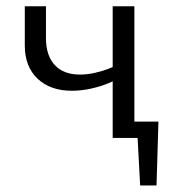

<svg xmlns="http://www.w3.org/2000/svg" viewBox="-20 -434 540 604"><path d="M366.2 0V-51.5H478.4L448.8 0ZM420.9 149.5 410.1 -51.5H478.4L472.4 149.5ZM206.1 -148.5Q138.3 -148.5 98.1 -186.5Q58 -224.5 58 -291V-414.2H124.6V-313.9Q124.6 -259.5 152.2 -229.5Q179.8 -199.4 231.7 -199.4Q253.7 -199.4 277 -204.5Q300.2 -209.6 320.3 -217.2Q340.4 -224.7 351.3 -231.9L363.7 -196Q346.9 -182.9 320.9 -172.1Q294.8 -161.4 264.9 -154.9Q235 -148.5 206.1 -148.5ZM334.5 0V-414.2H402.7V0Z"/></svg>

Font: Ysabeau
Style: Bold
Weight: 700
Designer: Christian Thalmann (Catharsis Fonts)
Version: Version 2.000;gftools[0.9.27.dev2+g8671c4b]